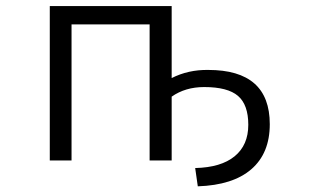

<svg xmlns="http://www.w3.org/2000/svg" viewBox="-20 -540 1040 646"><path d="M557.6 -519.5V-277.3Q613.3 -305.7 680.7 -304.7Q887.7 -304.7 887.7 -122.1Q887.7 -24.4 825.7 29.3Q763.7 83 645.5 86.9L636.7 25.4Q723.6 23.4 769.5 -14.2Q815.4 -51.8 815.4 -120.1Q815.4 -187.5 780.8 -217.3Q746.1 -247.1 667 -247.1Q603.5 -247.1 557.6 -214.8V0H483.4V-458H220.7V0H147.5V-519.5Z"/></svg>

Font: GenEi Gothic M SemiLight
Style: Regular
Weight: 350
Designer: o_tamon (Modified); [Source Han Sans]
Ryoko NISHIZUKA  (kana & ideographs); Paul D. Hunt (Latin, Greek & Cyrillic); Wenl
Version: Version 1.1a;Original Version 1.004